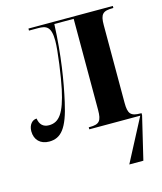

<svg xmlns="http://www.w3.org/2000/svg" viewBox="-112 -618 766 910"><g transform="rotate(-15 271.0 -163.0)"><path d="M71 7C129 7 163 -32 190 -155C211 -248 232 -374 238 -525H333V-78C333 -24 321 -10 274 -10H269V0H519L409 210H478L528 0V-10H524C475 -10 463 -24 463 -78V-460C463 -513 476 -526 525 -526H528V-536H114V-526H158C198 -526 222 -518 222 -447C222 -398 204 -273 192 -217C168 -106 140 -68 90 -68C61 -68 45 -85 41 -114C20 -114 1 -94 1 -62C1 -20 28 7 71 7Z"/></g></svg>

Font: Noto Serif Display ExtraCondensed
Style: Bold
Weight: 700
Width: 2
Designer: Monotype Design Team
Foundry: Monotype Imaging Inc.
Version: Version 2.009